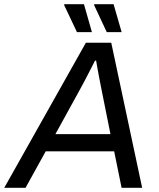

<svg xmlns="http://www.w3.org/2000/svg" viewBox="-51 -888 753 908"><path d="M-30.8 0 355.2 -686H475.1L621.2 0H524L488.9 -172.2H165.1L69.9 0ZM211 -253.7H471.4L428.5 -467.4Q424.9 -486.8 419.9 -511.1Q414.9 -535.4 410.8 -559.6Q406.6 -583.7 403.6 -601H398.2Q388.2 -581 374.7 -555Q361.3 -528.9 348.8 -504.9Q336.3 -480.9 327.7 -465.8ZM312.9 -736 251.9 -865 253.9 -868H346.1L383.7 -736ZM453.9 -736 393.5 -865 395.5 -868H486.2L524.3 -736Z"/></svg>

Font: Archivo Variable SemiBold
Style: Italic
Weight: 600
Italic angle: -10°
Designer: Hector Gatti
Foundry: Omnibus-Type
Version: Version 2.001